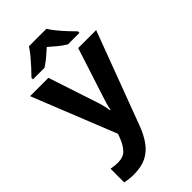

<svg xmlns="http://www.w3.org/2000/svg" viewBox="-300 -848 1171 1171"><g transform="rotate(-45 285.0 -263.0)"><path d="M0 -546H158L261 -234Q269 -212 275 -187Q281 -162 284 -140H288Q292 -162 299 -186.5Q306 -211 314 -234L415 -546H570L346 51Q324 111 293.5 153.5Q263 196 219 218Q175 240 110 240Q85 240 66.5 237.5Q48 235 34 232V114Q45 116 60.5 118Q76 120 93 120Q140 120 165 93Q190 66 205 27L217 -4ZM361 -766Q375 -743 397.5 -715.5Q420 -688 444 -662.5Q468 -637 486 -619V-606H387Q361 -621 336 -641.5Q311 -662 284 -686Q258 -662 234.5 -642.5Q211 -623 185 -606H85V-619Q104 -638 127.5 -663.5Q151 -689 173.5 -716Q196 -743 210 -766Z"/></g></svg>

Font: Noto Sans Syriac Eastern
Style: Bold
Weight: 700
Designer: Patrick Giasson and the Monotype Design Team
Foundry: Monotype Imaging Inc.
Version: Version 3.001